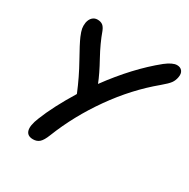

<svg xmlns="http://www.w3.org/2000/svg" viewBox="-164 -872 1008 1025"><g transform="rotate(30 340.0 -359.0)"><path d="M170.9 4.9Q135.3 4.9 127.2 -23.2Q119.1 -51.3 141.1 -105Q178.2 -199.2 252.9 -320.8V-323.2Q218.3 -407.2 175.3 -483.9Q132.3 -560.5 117.2 -595.2Q106 -622.1 103 -638.2Q100.1 -654.3 103 -674.8Q107.4 -696.8 120.1 -709Q132.8 -721.2 150.9 -721.2Q169.9 -721.2 182.1 -712.6Q194.3 -704.1 203.1 -682.1Q225.6 -618.7 265.1 -546.9Q304.7 -475.1 324.2 -424.8Q442.9 -586.9 571.8 -690.9Q613.3 -723.1 640.1 -723.1Q661.6 -723.1 672.4 -708.7Q683.1 -694.3 678.2 -669.9Q674.3 -648.4 662.6 -632.3Q650.9 -616.2 617.2 -587.9Q495.1 -486.8 397.2 -348.4Q299.3 -210 240.2 -60.1Q225.6 -22.9 210.2 -9Q194.8 4.9 170.9 4.9Z"/></g></svg>

Font: Shantell Sans Bouncy
Style: Italic
Weight: 500
Italic angle: -11.31°
Designer: Stephen Nixon, Anya Danilova, Shantell Martin
Foundry: Arrow Type
Version: Version 1.006;[9816181b4]